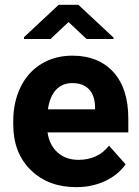

<svg xmlns="http://www.w3.org/2000/svg" viewBox="-20 -770 581 800"><path d="M297.4 9.8Q181.2 9.8 108.2 -61.5Q35.2 -132.8 35.2 -251.5V-265.1Q35.2 -344.7 65.9 -407.5Q96.7 -470.2 153.1 -504.2Q209.5 -538.1 281.7 -538.1Q390.1 -538.1 452.4 -469.7Q514.6 -401.4 514.6 -275.9V-218.3H178.2Q185.1 -166.5 219.5 -135.3Q253.9 -104 306.6 -104Q388.2 -104 434.1 -163.1L503.4 -85.4Q471.7 -40.5 417.5 -15.4Q363.3 9.8 297.4 9.8ZM281.2 -423.8Q239.3 -423.8 213.1 -395.5Q187 -367.2 179.7 -314.5H376V-325.7Q375 -372.6 350.6 -398.2Q326.2 -423.8 281.2 -423.8ZM453.1 -613.3V-607.4H340.8L265.6 -678.2L190.4 -607.4H80.1V-615.2L224.6 -750H306.6Z"/></svg>

Font: Robotiche
Style: Bold
Weight: 700
Designer: Google
Version: Version 2.001150; 2014